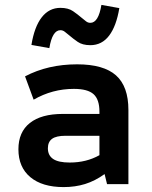

<svg xmlns="http://www.w3.org/2000/svg" viewBox="-20 -750 620 782"><path d="M239 12Q152 12 103.5 -28.5Q55 -69 55 -142Q55 -212 101.5 -249Q148 -286 236 -286H385V-295Q385 -345 361 -366.5Q337 -388 281 -388Q193 -388 117 -344L82 -439Q175 -488 294 -488Q402 -488 452.5 -443Q503 -398 503 -302V0H416L406 -41Q367 -13 326.5 -0.5Q286 12 239 12ZM264 -88Q332 -88 385 -118V-197H247Q209 -197 192 -184.5Q175 -172 175 -146Q175 -117 196.5 -102.5Q218 -88 264 -88ZM181 -554 108 -567Q120 -641 150 -679.5Q180 -718 226 -718Q258 -718 277.5 -704.5Q297 -691 312 -678Q322 -670 330 -663.5Q338 -657 348 -657Q381 -657 393 -730L466 -717Q454 -644 424.5 -605Q395 -566 348 -566Q316 -566 296.5 -579.5Q277 -593 262 -606Q252 -614 244 -620.5Q236 -627 226 -627Q193 -627 181 -554Z"/></svg>

Font: Sometype Mono
Style: Bold
Weight: 700
Monospace: yes
Designer: Ryoichi Tsunekawa
Foundry: Dharma Type
Version: Version 1.000; ttfautohint (v1.8.3)